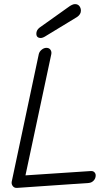

<svg xmlns="http://www.w3.org/2000/svg" viewBox="-20 -909 533 935"><path d="M179 -724Q157 -724 157 -745Q157 -762 172 -774L311 -873Q332 -889 345 -889Q359 -889 366.5 -879.5Q374 -870 374 -857Q374 -839 355 -826L207 -736Q189 -724 179 -724ZM63 6Q50 7 42.5 -2.5Q35 -12 37 -24L169 -646Q172 -658 183 -667Q194 -676 206 -676Q219 -676 225.5 -667Q232 -658 230 -646L104 -55L421 -76Q433 -77 439.5 -70.5Q446 -64 446 -55Q446 -40 436 -29.5Q426 -19 412 -18Z"/></svg>

Font: Comic Neue
Style: Italic
Weight: 400
Italic angle: -12°
Designer: Craig Rozynski
Foundry: Craig Rozynski
Version: Version 2.003